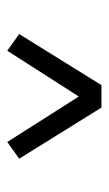

<svg xmlns="http://www.w3.org/2000/svg" viewBox="95 -582 300 530"><g transform="rotate(90 245.0 -317.0)"><path d="M74 -220 215 -447H277L418 -220L372 -187L229 -412H264L120 -187Z"/></g></svg>

Font: Lisu Bosa Medium
Style: Regular
Weight: 500
Designer: David Morse, Annie Olsen, Victor Gaultney, Frank Grießhammer (Latin)
Foundry: SIL International
Version: Version 2.000